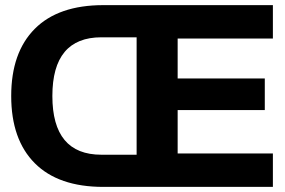

<svg xmlns="http://www.w3.org/2000/svg" viewBox="-20 -732 1116 752"><path d="M1048.8 0H384.8Q208.5 0 116.2 -92.8Q23.9 -185.5 23.9 -356Q23.9 -526.4 116.2 -619.1Q208.5 -711.9 384.8 -711.9H1048.8V-581.1H675.8V-424.8H1017.1V-300.8H675.8V-130.9H1048.8ZM377 -126H515.1V-585.9H377Q185.1 -585.9 185.1 -356Q185.1 -126 377 -126Z"/></svg>

Font: Creato Display ExtraBold
Style: Regular
Weight: 800
Version: Version 1.000